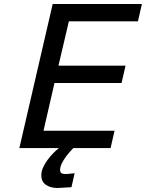

<svg xmlns="http://www.w3.org/2000/svg" viewBox="-20 -742 731 962"><path d="M77 0 244 -722H691L671 -635H325L273 -413H609L589 -326H253L198 -87H554L534 0ZM187 136Q187 117 195.5 98Q204 79 217 61Q230 43 245.5 27Q261 11 276 -1L299 -20H369Q358 -11 343 4.5Q328 20 314 38Q300 56 290.5 75Q281 94 281 110Q281 119 286.5 124.5Q292 130 313 130L354 126L338 196L268 200Q233 200 210 184Q187 168 187 136Z"/></svg>

Font: Perun
Style: Italic
Weight: 400
Italic angle: -12°
Foundry: Copyright (c) Stefan Peev, Context Ltd, 2016
Version: Version 1.027